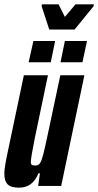

<svg xmlns="http://www.w3.org/2000/svg" viewBox="-20 -857 453 885"><path d="M0 -58Q0 -82 13 -144L90 -510H201L141 -223Q123 -134 122 -111Q122 -101 126.5 -97.5Q131 -94 143 -94Q157 -94 164.5 -105Q172 -116 180 -147.5Q188 -179 205 -260L258 -510H369L262 0H156L164 -58H157Q131 8 68 8Q31 8 15.5 -7Q0 -22 0 -58ZM112 -570 134 -668H234L214 -570ZM259 -570 279 -668H381L360 -570ZM207 -721 172 -828 173 -837H250L279 -779L328 -837H413L411 -828L324 -721Z"/></svg>

Font: Saira Ultra Condensed ExtraBold
Style: Italic
Weight: 800
Width: 1
Italic angle: -12°
Designer: Hector Gatti with collaboration of the Omnibus-Type team
Foundry: Omnibus-Type
Version: Version 1.001; ttfautohint (v1.8)